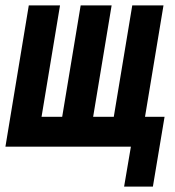

<svg xmlns="http://www.w3.org/2000/svg" viewBox="-24 -540 644 707"><path d="M433 147 458 0H-4L82 -520H197L129 -110H205L273 -520H387L319 -110H395L463 -520H578L510 -110H582L539 147Z"/></svg>

Font: Iosevka XBd Ex Obl
Style: Regular
Weight: 800
Width: 7
Italic angle: -9°
Monospace: yes
Designer: Belleve Invis
Foundry: Belleve Invis
Version: Version 32.5.0; ttfautohint (v1.8.4)